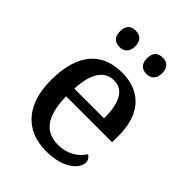

<svg xmlns="http://www.w3.org/2000/svg" viewBox="-216 -857 977 977"><g transform="rotate(45 272.5 -368.5)"><path d="M375 -629C404 -629 429 -645 429 -688C429 -732 404 -747 375 -747C344 -747 320 -732 320 -688C320 -645 344 -629 375 -629ZM180 -629C210 -629 235 -645 235 -688C235 -732 210 -747 180 -747C150 -747 126 -732 126 -688C126 -645 150 -629 180 -629ZM292 10C418 10 476 -50 476 -93C476 -112 464 -125 453 -130C429 -91 381 -56 312 -56C218 -56 169 -117 166 -260H497V-307C497 -465 415 -547 282 -547C135 -547 53 -451 53 -264C53 -91 140 10 292 10ZM382 -317H168C173 -429 212 -490 281 -490C355 -490 382 -421 382 -317Z"/></g></svg>

Font: Noto Serif Malayalam Medium
Style: Regular
Weight: 500
Designer: Indian type Foundry, Jelle Bosma, Monotype Design Team
Foundry: Monotype Imaging Inc.
Version: Version 2.104